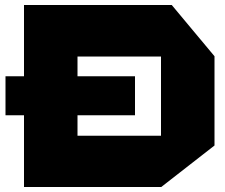

<svg xmlns="http://www.w3.org/2000/svg" viewBox="-20 -745 900 768"><path d="M2 -284V-440H76V-725H667L838 -520V-163L625 3H76V-284ZM290 -519V-440H520V-284H290V-202H624V-519Z"/></svg>

Font: Foldit Thin ExtraBold
Style: Regular
Weight: 800
Version: Version 1.003